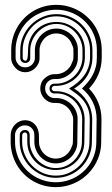

<svg xmlns="http://www.w3.org/2000/svg" viewBox="-20 -767 461 787"><path d="M280 -277.1Q280 -284.7 278.1 -290.4Q276.1 -296.1 272.9 -303Q269.3 -312 263.2 -319.6Q257.1 -327.1 249.4 -332.6Q241.7 -338.1 232.8 -341.3Q223.9 -344.5 214.1 -345H202.9Q190.4 -345 179.9 -350Q169.4 -355 161.6 -363.3Q153.8 -371.6 149.4 -382.2Q145 -392.8 145 -404.1Q145 -416 149.3 -426.8Q153.6 -437.5 162.1 -445.1Q169.7 -452.6 180.3 -457.8Q190.9 -462.9 202.9 -462.9H210.9Q221.4 -463.4 231.2 -466.7Q241 -470 249.1 -475.7Q257.3 -481.4 263.8 -489.4Q270.3 -497.3 273.9 -507.1Q277.1 -513.9 279.1 -519.7Q281 -525.4 281 -533V-561Q281 -568.6 279.1 -574.3Q277.1 -580.1 273.9 -586.9Q270.3 -596.7 263.8 -604.6Q257.3 -612.5 249.1 -618.2Q241 -623.8 231.2 -626.8Q221.4 -629.9 210.9 -629.9Q196.8 -629.9 184.2 -624.5Q171.6 -619.1 162.4 -609.7Q153.1 -600.3 147.6 -587.8Q142.1 -575.2 142.1 -561V-529.1Q142.1 -516.6 137.1 -506Q132.1 -495.4 123.9 -487.5Q115.7 -479.7 105.3 -475.3Q95 -470.9 84 -470.9Q72 -470.9 61.8 -475.3Q51.5 -479.7 43.9 -488Q36.4 -495.6 31.1 -506.2Q25.9 -516.8 25.9 -529.1V-561Q25.9 -586.7 32.3 -610.5Q38.8 -634.3 50.8 -655Q62.7 -675.8 79.5 -692.7Q96.2 -709.7 116.7 -721.8Q137.2 -733.9 161 -740.5Q184.8 -747.1 210.9 -747.1Q236.3 -747.1 260.1 -740.5Q283.9 -733.9 304.6 -721.9Q325.2 -710 342.3 -693.1Q359.4 -676.3 371.5 -655.8Q383.5 -635.3 390.3 -611.5Q397 -587.6 397 -562V-532Q397 -494.1 383.1 -461.5Q369.1 -429 345 -404.1Q369.1 -379.2 382.6 -347Q396 -314.9 396 -278.1L394.8 -185.1Q394.8 -159.4 388.1 -135.6Q381.3 -111.8 369.1 -91.3Q356.9 -70.8 340 -54Q323 -37.1 302.4 -25.1Q281.7 -13.2 257.9 -6.6Q234.1 0 208.7 0Q182.9 0 158.9 -6.6Q135 -13.2 114.5 -25.3Q94 -37.4 77.3 -54.3Q60.5 -71.3 48.6 -92Q36.6 -112.8 30.2 -136.5Q23.7 -160.2 23.7 -186L23.9 -212.9Q23.9 -226.1 28.8 -237.3Q33.7 -248.5 41.7 -256.7Q49.8 -264.9 60.3 -269.5Q70.8 -274.2 82 -274.2Q95.2 -274.2 105.6 -269.5Q116 -264.9 123.4 -256.7Q130.9 -248.5 135 -237.3Q139.2 -226.1 139.6 -213.1L139.9 -186Q139.9 -171.6 145.4 -159.1Q150.9 -146.5 160.2 -137.2Q169.4 -127.9 182 -122.4Q194.6 -116.9 208.7 -116.9Q219.2 -116.9 229 -120Q238.8 -123 246.9 -128.8Q255.1 -134.5 261.6 -142.5Q268.1 -150.4 271.7 -160.2Q274.9 -166.7 276.9 -172.6Q278.8 -178.5 278.8 -186ZM376 -277.1H377L376 -278.1Q376.2 -296.6 372.2 -314.6Q368.2 -332.5 360.2 -348.8Q352.3 -365 341.1 -379Q329.8 -393.1 315.9 -404.1Q329.8 -417.5 341.2 -431.4Q352.5 -445.3 360.6 -460.8Q368.7 -476.3 372.9 -493.9Q377.2 -511.5 377 -532L377.9 -533H377V-561H377.9L377 -562Q377 -585 371.1 -606.2Q365.2 -627.4 354.4 -645.8Q343.5 -664.1 328.4 -679.1Q313.2 -694.1 294.8 -704.7Q276.4 -715.3 255.1 -721.2Q233.9 -727.1 210.9 -727.1Q188 -727.1 166.6 -721.2Q145.3 -715.3 126.7 -704.7Q108.2 -694.1 92.9 -679Q77.6 -663.8 66.8 -645.4Q55.9 -627 49.9 -605.6Q43.9 -584.2 43.9 -561V-529.1Q43.9 -520.8 47.7 -514Q51.5 -507.3 55.9 -502Q62 -495.8 68.8 -493.4Q75.7 -491 84 -491Q92.3 -491 99.4 -494.1Q106.4 -497.3 111.7 -502.6Q116.9 -507.8 120 -514.6Q123 -521.5 123 -529.1V-561Q123 -578.9 129.9 -595.1Q136.7 -611.3 148.7 -623.4Q160.6 -635.5 176.6 -642.7Q192.6 -649.9 210.9 -649.9Q229 -649.9 245.2 -642.7Q261.5 -635.5 273.7 -623.4Q285.9 -611.3 292.8 -595.1Q299.8 -578.9 299.1 -561V-533Q299.8 -515.4 293.1 -499.4Q286.4 -483.4 274.5 -471.2Q262.7 -459 246.9 -451.4Q231.2 -443.8 214.1 -443.1H202.9Q194.6 -443.1 188 -440.2Q181.4 -437.3 176 -431.9Q169.9 -426 167.5 -419.2Q165 -412.4 165 -404.1Q165 -395.8 168.2 -388.7Q171.4 -381.6 176.6 -376.3Q181.9 -371.1 188.7 -368Q195.6 -365 202.9 -365H210Q228 -365.2 244.3 -358.3Q260.5 -351.3 272.7 -339.2Q284.9 -327.1 291.9 -311Q298.8 -294.9 298.1 -277.1L296.9 -186Q297.6 -168 290.6 -151.9Q283.7 -135.7 271.5 -123.5Q259.3 -111.3 243 -104.2Q226.8 -97.2 208.7 -97.2Q190.4 -97.2 174.3 -104.2Q158.2 -111.3 146.4 -123.5Q134.5 -135.7 127.7 -151.9Q120.8 -168 120.8 -186V-213.1Q120.8 -221.4 118.2 -228.8Q115.5 -236.1 110.4 -241.5Q105.2 -246.8 98 -250Q90.8 -253.2 82 -253.2Q73.7 -253.2 66.4 -250Q59.1 -246.8 53.5 -241.3Q47.9 -235.8 44.7 -228.6Q41.5 -221.4 41.5 -213.6L41.7 -186Q41.7 -162.8 47.7 -141.5Q53.7 -120.1 64.6 -101.7Q75.4 -83.3 90.7 -68.1Q106 -53 124.5 -42.4Q143.1 -31.7 164.4 -25.9Q185.8 -20 208.7 -20Q231.7 -20 252.9 -25.9Q274.2 -31.7 292.6 -42.4Q311 -53 326.2 -68Q341.3 -83 352.2 -101.3Q363 -119.6 368.9 -140.9Q374.8 -162.1 374.8 -185.1L375.7 -186H374.8ZM316.9 -277.1Q316.9 -298.1 308.8 -317.3Q300.8 -336.4 286.9 -351.2Q272.9 -366 254.2 -374.8Q235.4 -383.5 214.1 -384H202.9Q193.1 -384 188.1 -389.9Q183.1 -395.8 183.1 -404.1Q183.1 -413.8 188.8 -418.9Q194.6 -424.1 202.9 -424.1H210.9Q233.2 -424.3 252.7 -433.3Q272.2 -442.4 286.7 -457.3Q301.3 -472.2 309.7 -491.7Q318.1 -511.2 318.1 -533V-561Q318.1 -582.8 309.7 -602.3Q301.3 -621.8 286.7 -636.7Q272.2 -651.6 252.7 -660.3Q233.2 -668.9 210.9 -668.9Q189.2 -668.9 169.8 -660Q150.4 -651.1 135.7 -636.2Q121.1 -621.3 112.5 -601.8Q104 -582.3 104 -561V-529.1Q104 -519.3 98.1 -514.2Q92.3 -509 84 -509Q74.2 -509 68.6 -514.9Q63 -520.8 63 -529.1V-561Q63 -591.1 74.7 -617.9Q86.4 -644.8 106.6 -665Q126.7 -685.3 153.6 -697.1Q180.4 -709 210.9 -709Q241.9 -709 269 -697.3Q296.1 -685.5 316 -665.4Q335.9 -645.3 347.4 -618.3Q358.9 -591.3 358.9 -561V-533Q358.9 -512.5 353.5 -493.3Q348.1 -474.1 338.4 -457.5Q328.6 -440.9 314.7 -427.4Q300.8 -413.8 283.9 -404.1Q300.3 -394.3 314 -380.7Q327.6 -367.2 337.4 -351Q347.2 -334.7 352.5 -316Q357.9 -297.4 357.9 -277.1L356.7 -186Q356.7 -155.5 345.2 -128.7Q333.7 -101.8 313.8 -81.7Q293.9 -61.5 266.8 -49.8Q239.7 -38.1 208.7 -38.1Q178.2 -38.1 151.4 -49.9Q124.5 -61.8 104.4 -82Q84.2 -102.3 72.5 -129.2Q60.8 -156 60.8 -186L61 -213.1Q61 -223.1 67.4 -228.6Q73.7 -234.1 82 -234.1Q92.5 -234.1 97.2 -227.8Q101.8 -221.4 101.8 -213.1V-186Q101.8 -164.8 110.4 -145.3Q118.9 -125.7 133.5 -110.8Q148.2 -95.9 167.6 -87Q187 -78.1 208.7 -78.1Q231 -78.1 250.4 -86.8Q269.8 -95.5 284.3 -110.2Q298.8 -125 307.3 -144.7Q315.7 -164.3 315.7 -186ZM325.7 -186Q325.7 -161.4 316.5 -140.1Q307.4 -118.9 291.5 -103.3Q275.6 -87.6 254.4 -78.9Q233.2 -70.1 208.7 -70.1Q184.3 -70.1 163.1 -78.9Q141.8 -87.6 126 -103.3Q110.1 -118.9 101 -140.1Q91.8 -161.4 91.8 -186V-213.1Q91.8 -217.8 89.1 -220.9Q86.4 -224.1 82 -224.1Q77.4 -224.1 74.2 -220.6Q71 -217 71 -213.1L70.8 -186Q70.8 -158 81.7 -132.7Q92.5 -107.4 111.3 -88.4Q130.1 -69.3 155.2 -58.2Q180.2 -47.1 208.7 -47.1Q237.3 -47.1 262.3 -58.2Q287.4 -69.3 306.2 -88.4Q325 -107.4 335.8 -132.7Q346.7 -158 346.7 -186L347.9 -277.1Q347.9 -302.5 340.8 -321.4Q333.7 -340.3 321.9 -355.1Q310.1 -369.9 294.7 -381.5Q279.3 -393.1 262.9 -404.1Q281.7 -415 297.5 -428.2Q313.2 -441.4 324.7 -457.3Q336.2 -473.1 342.7 -492.1Q349.1 -511 349.1 -533V-561Q349.1 -589.1 338.3 -614.4Q327.4 -639.6 308.6 -658.7Q289.8 -677.7 264.6 -688.8Q239.5 -700 210.9 -700Q182.4 -700 157.3 -688.8Q132.3 -677.7 113.5 -658.7Q94.7 -639.6 83.9 -614.4Q73 -589.1 73 -561V-529.1Q73 -524.4 76.7 -521.2Q80.3 -518.1 84 -518.1Q86.2 -518.1 88.3 -519.5Q90.3 -521 91.8 -525.8Q93.3 -530.5 94.1 -539.1Q95 -547.6 95 -562Q95 -586.7 104 -607.8Q113 -628.9 128.7 -644.3Q144.3 -659.7 165.4 -668.3Q186.5 -677 210.9 -677Q235.4 -677 256.6 -668.1Q277.8 -659.2 293.7 -643.7Q309.6 -628.2 318.7 -606.9Q327.9 -585.7 327.9 -561V-533Q327.9 -508.5 319 -487.5Q310.1 -466.6 294.7 -450.8Q279.3 -435.1 258.5 -425.5Q237.8 -416 214.1 -415H202.9Q198.5 -415 195.2 -411.4Q191.9 -407.7 191.9 -404.1Q191.9 -399.4 195.6 -396.2Q199.2 -393.1 202.9 -393.1H210Q234.4 -393.1 255.6 -384.2Q276.9 -375.2 292.7 -359.7Q308.6 -344.2 317.7 -323Q326.9 -301.8 326.9 -277.1Z"/></svg>

Font: TafelwerkOT
Style: Regular
Weight: 400
Designer: Peter Wiegel
Foundry: Peter Wiegel, based on an original design named Oxford by Christine Lord, 1969
Version: Version 1.000